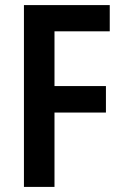

<svg xmlns="http://www.w3.org/2000/svg" viewBox="-20 -734 479 754"><path d="M194 0H74V-714H411V-611H194V-396H396V-292H194Z"/></svg>

Font: Noto Sans Khmer UI Condensed SemiBold
Style: Regular
Weight: 600
Width: 3
Designer: Danh Hong and the Monotype Design Team
Foundry: Monotype Imaging Inc.
Version: Version 2.002; ttfautohint (v1.8.4.7-5d5b)